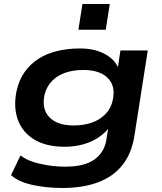

<svg xmlns="http://www.w3.org/2000/svg" viewBox="-20 -745 807 955"><path d="M290 190Q209 190 140 174.5Q71 159 35 126L82 28Q107 48 142.5 59.5Q178 71 219.5 77.5Q261 84 305 84Q398 84 448 49.5Q498 15 509 -49L521 -125H532Q512 -91 476 -65.5Q440 -40 395.5 -27.5Q351 -15 303 -15Q211 -15 152 -50Q93 -85 69.5 -147.5Q46 -210 62 -291Q74 -346 102 -386Q130 -426 171.5 -452.5Q213 -479 265.5 -491.5Q318 -504 378 -504Q454 -504 506.5 -473.5Q559 -443 573 -394H564L579 -494H715L648 -66Q634 19 589 76Q544 133 468.5 161.5Q393 190 290 190ZM346 -121Q396 -121 436.5 -135Q477 -149 505 -178Q533 -207 541 -248Q556 -317 516 -357Q476 -397 394 -397Q344 -397 304 -383Q264 -369 237.5 -341Q211 -313 201 -272Q187 -202 226 -161.5Q265 -121 346 -121ZM370 -597 390 -725H526L506 -597Z"/></svg>

Font: Nunito Sans 10pt Expanded
Style: Bold Italic
Weight: 700
Width: 7
Italic angle: -9°
Designer: Vernon Adams
Foundry: Vernon Adams
Version: Version 3.101;gftools[0.9.27]